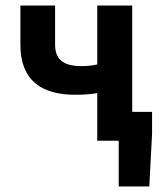

<svg xmlns="http://www.w3.org/2000/svg" viewBox="-20 -511 587 697"><path d="M253 -167C290 -167 308 -169 333 -173V0H411V166H522L532 -24V-105H460V-491H333V-277C314 -273 297 -271 276 -271C209 -271 180 -296 180 -349V-491H54V-349C54 -218 132 -167 253 -167Z"/></svg>

Font: Source Sans Pro SemBd
Style: Regular
Weight: 700
Designer: Paul D. Hunt
Foundry: Adobe Systems Incorporated
Version: Version 2.020;PS 2.0;hotconv 1.0.86;makeotf.lib2.5.63406